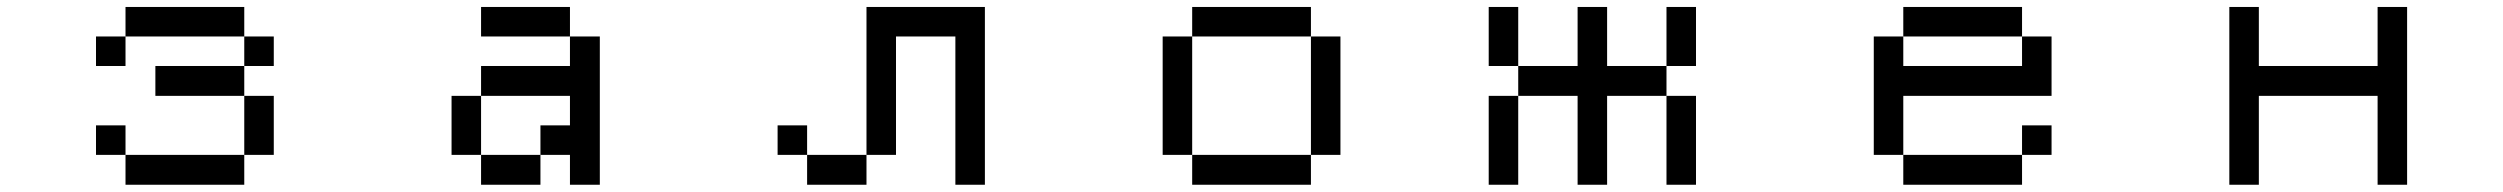

<svg xmlns="http://www.w3.org/2000/svg" viewBox="-20 -462 7040 540"><path d="M417 -192.4V-276.4H667V-192.4ZM250 -276.4V-359.4H333V-276.4ZM250 -26.4V-109.4H333V-26.4ZM667 -192.4H750V-26.4H667ZM667 -276.4V-359.4H750V-276.4ZM667 -359.4H333V-442.4H667ZM667 -26.4V57.6H333V-26.4Z M1250 -26.4V-192.4H1333V-276.4H1583V-359.4H1667V57.6H1583V-26.4H1500V-109.4H1583V-192.4H1333V-26.4H1500V57.6H1333V-26.4ZM1583 -359.4H1333V-442.4H1583Z M2167 -26.4V-109.4H2250V-26.4ZM2417 -26.4V57.6H2250V-26.4ZM2417 -26.4V-442.4H2750V57.6H2667V-359.4H2500V-26.4Z M3250 -26.4V-359.4H3333V-442.4H3667V-359.4H3750V-26.4H3667V-359.4H3333V-26.4H3667V57.6H3333V-26.4Z M4167 -276.4V-442.4H4250V-276.4H4417V-442.4H4500V-276.4H4667V-442.4H4750V-276.4H4667V-192.4H4750V57.6H4667V-192.4H4500V57.6H4417V-192.4H4250V-276.4ZM4167 57.6V-192.4H4250V57.6Z M5333 -276.4H5667V-359.4H5333ZM5250 -26.4V-359.4H5333V-442.4H5667V-359.4H5750V-192.4H5333V-26.4ZM5667 -26.4V57.6H5333V-26.4ZM5667 -26.4V-109.4H5750V-26.4Z M6250 57.6V-442.4H6333V-276.4H6667V-442.4H6750V57.6H6667V-192.4H6333V57.6Z"/></svg>

Font: KH Dot Kodenmachou 12
Style: Regular
Weight: 400
Designer: Original version for X68000 by Keitarou Hiraki (http://hp.vector.co.jp/authors/VA000874/) / TrueType conversion by Homem
Version: Version 1.00.20150527